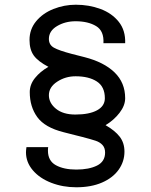

<svg xmlns="http://www.w3.org/2000/svg" viewBox="-20 -770 640 813"><path d="M90 -125Q90 -133 92 -147H184Q183 -142 183 -132Q183 -89 216.5 -70.5Q250 -52 303 -52Q357 -52 391 -69Q425 -86 425 -124Q425 -144 414 -156Q403 -168 385 -174Q367 -180 329 -190L305 -196L250 -210Q170 -230 138 -274Q106 -318 106 -380Q106 -412 128 -439.5Q150 -467 185 -487Q141 -510 123 -535Q105 -560 105 -601Q105 -646 133 -680Q161 -714 206.5 -732Q252 -750 301 -750Q357 -750 405.5 -732Q454 -714 483 -677.5Q512 -641 510 -587H418Q421 -639 387 -659.5Q353 -680 300 -680Q256 -680 221.5 -659.5Q187 -639 187 -605Q187 -580 208.5 -568Q230 -556 283 -542L338 -528Q420 -507 465 -463.5Q510 -420 510 -354Q510 -323 486 -292Q462 -261 427 -240Q467 -217 487 -191Q507 -165 507 -128Q507 -86 482.5 -51.5Q458 -17 412 3Q366 23 303 23Q246 23 197 4Q148 -15 119 -49Q90 -83 90 -125ZM299 -285Q358 -285 391 -303Q424 -321 424 -354Q424 -403 390 -425Q356 -447 300 -447Q257 -447 222 -424Q187 -401 187 -367Q187 -334 217 -309.5Q247 -285 299 -285Z"/></svg>

Font: Sligoil Micro
Style: Regular
Weight: 400
Designer: Ariel Martín Pérez
Foundry: Igor Stepanchenko
Version: Version 1.001